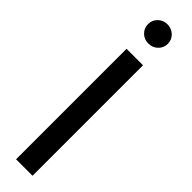

<svg xmlns="http://www.w3.org/2000/svg" viewBox="-326 -918 894 894"><g transform="rotate(45 120.5 -471.5)"><path d="M174.8 -727.5V0H66.4V-727.5ZM120.6 -816.4Q93.3 -816.4 74.5 -834.7Q55.7 -853 55.7 -879.4Q55.7 -906.2 74.5 -924.6Q93.3 -942.9 120.6 -942.9Q147.9 -942.9 167 -924.6Q186 -906.2 186 -879.4Q186 -853 167 -834.7Q147.9 -816.4 120.6 -816.4Z"/></g></svg>

Font: Inter Display Medium
Style: Regular
Weight: 500
Designer: Rasmus Andersson
Foundry: rsms
Version: Version 4.001;git-9221beed3